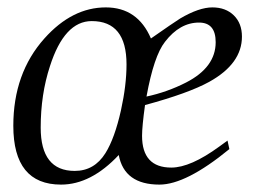

<svg xmlns="http://www.w3.org/2000/svg" viewBox="-20 -488 689 519"><path d="M634 -389Q634 -316 546 -267Q490 -236 372 -204Q364 -146 364 -121Q364 -35 443 -35Q495 -35 573 -92L595 -108L600 -85Q483 11 411 11Q316 11 301 -69Q226 11 145 11Q16 11 16 -148Q16 -290 100 -384Q175 -468 266 -468Q352 -468 388 -384Q448 -426 467 -438Q518 -468 554 -468Q590 -468 612 -446.5Q634 -425 634 -389ZM563 -374Q563 -427 518 -427Q466 -427 426 -375Q396 -337 376 -227Q432 -239 483 -265Q563 -306 563 -374ZM322 -314Q322 -431 228 -431Q154 -431 115 -309Q90 -233 90 -143Q90 -26 182 -26Q235 -26 265 -74Q290 -114 307 -190Q322 -258 322 -314Z"/></svg>

Font: GFS Didot
Style: Italic
Weight: 400
Italic angle: -12°
Designer: Takis Katsoulidis and George D. Matthiopoulos
Foundry: George Matthiopoulos and Takis Katsoulidis
Version: Version 1.0